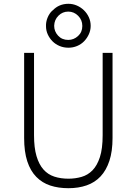

<svg xmlns="http://www.w3.org/2000/svg" viewBox="-20 -978 719 1010"><path d="M340 12Q287 12 244.5 -2Q202 -16 171 -47.5Q140 -79 123.5 -129.5Q107 -180 107 -252V-700H159V-267Q159 -201 172 -157Q185 -113 208.5 -86.5Q232 -60 265.5 -49Q299 -38 340 -38Q376 -38 409 -47.5Q442 -57 466.5 -82Q491 -107 505.5 -151.5Q520 -196 520 -267V-700H572V-252Q572 -182 555.5 -132Q539 -82 509 -50Q479 -18 436 -3Q393 12 340 12ZM340 -727Q315 -727 293.5 -736Q272 -745 256.5 -760.5Q241 -776 231.5 -796.5Q222 -817 222 -840Q221 -862 230 -884.5Q239 -907 255 -922L257 -923Q290 -958 340 -958Q363 -958 384 -949Q405 -940 421.5 -924Q438 -908 447.5 -887Q457 -866 457 -842Q457 -819 447.5 -798Q438 -777 422.5 -761Q407 -745 385.5 -736Q364 -727 340 -727ZM339 -768Q368 -768 390.5 -788.5Q413 -809 413 -841V-842Q413 -873 391 -895Q369 -917 339 -917Q309 -917 287.5 -895.5Q266 -874 265 -843V-842Q265 -813 285.5 -790.5Q306 -768 339 -768Z"/></svg>

Font: Transpass ExtraLight
Style: Regular
Weight: 200
Designer: Delve Withrington
Foundry: Delve Fonts
Version: Version 1.001;December 18, 2019;FontCreator 12.0.0.2547 64-b